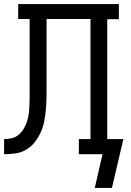

<svg xmlns="http://www.w3.org/2000/svg" viewBox="-20 -755 640 940"><path d="M528 165H444L482 0H366V-74H423V-662H208V-333Q208 -332 208 -331Q208 -330 208 -329Q208 -301 207.5 -273Q207 -245 204.5 -217Q202 -189 196.5 -161Q191 -133 179.5 -107.5Q168 -82 150.5 -59.5Q133 -37 108.5 -22.5Q84 -8 56 -4Q28 0 0 0V-74Q19 -74 38 -78.5Q57 -83 71.5 -95.5Q86 -108 96 -124.5Q106 -141 112 -159.5Q118 -178 120.5 -197Q123 -216 124 -235Q125 -254 125 -273.5Q125 -293 125 -312Q125 -318 125 -323.5Q125 -329 125 -335V-662H69V-735H562V-661H505V-74H584Z"/></svg>

Font: Iosevka Slab Extended
Style: Regular
Weight: 400
Width: 7
Monospace: yes
Designer: Belleve Invis
Foundry: Belleve Invis
Version: Version 11.1.1; ttfautohint (v1.8.3)